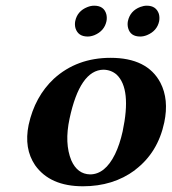

<svg xmlns="http://www.w3.org/2000/svg" viewBox="-20 -648 606 678"><path d="M431.6 -573.2Q439.5 -609.9 475.6 -623.5Q487.3 -627.9 498.5 -627.9Q531.2 -627.9 541 -599.1Q544.4 -586.4 542 -573.2Q534.7 -538.6 499 -523.9Q486.8 -519 475.1 -519Q440.9 -519 432.6 -548.3Q429.2 -560.5 431.6 -573.2ZM245.6 -573.2Q252.9 -608.9 288.6 -623Q300.8 -627.9 312.5 -627.9Q347.2 -627.9 355.5 -597.7Q358.4 -585.4 356 -573.2Q348.6 -538.6 313.5 -523.9Q300.8 -519 289.6 -519Q255.9 -519 246.6 -548.3Q243.2 -560.5 245.6 -573.2ZM345.2 -401.9Q262.2 -400.4 225.6 -229Q207 -142.1 231.9 -81.5Q253.4 -33.2 297.9 -32.2Q351.1 -32.2 386.2 -103.5Q402.8 -137.7 413.1 -184.1Q444.8 -334 392.1 -384.3Q372.6 -401.4 345.2 -401.9ZM81.1 -207Q103 -307.1 170.4 -370.1Q251.5 -443.8 370.6 -443.8Q500 -443.8 546.4 -356Q577.1 -296.9 560.1 -215.8Q537.6 -109.4 458 -48.8Q456.5 -47.9 456.1 -46.9Q379.4 9.8 272.9 9.8Q156.7 9.8 104 -64.5Q64 -123.5 81.1 -207Z"/></svg>

Font: Linux Libertine Slanted O
Style: Bold Slanted
Weight: 700
Designer: Philipp H. Poll
Foundry: Philipp H. Poll
Version: Version 5.0.0